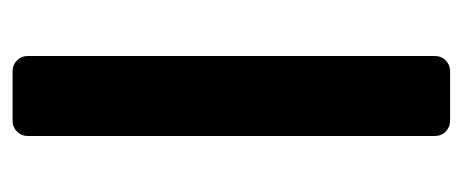

<svg xmlns="http://www.w3.org/2000/svg" viewBox="-235 -376 735 305"><g transform="rotate(90 132.5 -223.5)"><path d="M93 124Q83 124 76 117Q69 110 69 100V-547Q69 -557 76 -564Q83 -571 93 -571H172Q182 -571 189 -564Q196 -557 196 -547V100Q196 110 189 117Q182 124 172 124Z"/></g></svg>

Font: Rubik Medium
Style: Regular
Weight: 500
Designer: Hubert and Fischer
Foundry: Hubert and Fischer
Version: Version 2.300; ttfautohint (v1.8.4.7-5d5b);gftools[0.9.30]